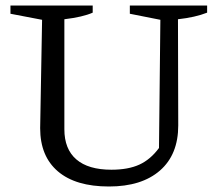

<svg xmlns="http://www.w3.org/2000/svg" viewBox="-20 -668 793 698"><path d="M376 10Q255 10 190.5 -45Q126 -100 126 -202L133 -596L18 -618V-648H317V-622Q281 -606 214 -598V-198Q214 -126 257.5 -88.5Q301 -51 385 -51Q446 -51 486.5 -69.5Q527 -88 558 -130L563 -596L452 -618V-648H733V-622Q690 -605 627 -598L628 -212Q628 -106 561.5 -48Q495 10 376 10Z"/></svg>

Font: Piazzolla
Style: Regular
Weight: 400
Designer: Juan Pablo del Peral
Foundry: Huerta Tipografica
Version: Version 1.330